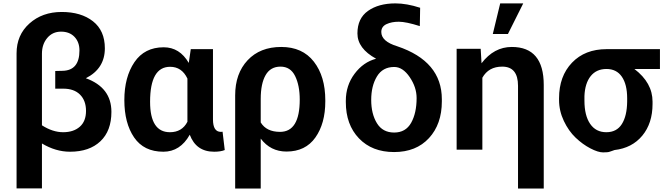

<svg xmlns="http://www.w3.org/2000/svg" viewBox="-20 -842 3865 1115"><path d="M76.2 252V-532.2Q76.2 -638.7 150.9 -705.6Q225.6 -772.5 338.4 -772.5Q451.2 -772.5 520 -718.3Q588.9 -664.1 588.9 -561.5Q588.9 -443.4 478.5 -387.7Q627 -334 627 -192.4Q627 -82 563 -21.5Q499 39.1 386.7 39.1Q303.7 39.1 223.6 -8.8V252ZM223.6 -114.3Q286.1 -74.2 346.7 -74.2Q407.2 -74.2 443.4 -106Q479.5 -137.7 479.5 -197.8Q479.5 -257.8 444.8 -292.5Q410.2 -327.1 347.7 -327.1H300.8V-429.7L342.8 -430.7Q441.4 -432.6 441.4 -548.8Q441.4 -597.7 412.6 -627.9Q383.8 -658.2 334.5 -658.2Q285.2 -658.2 254.4 -621.6Q223.6 -585 223.6 -530.3Z M930.7 -567.4Q1023.4 -567.4 1076.2 -476.6L1087.9 -556.6H1216.8V-148.4Q1216.8 -76.2 1262.7 -76.2Q1270.5 -76.2 1272.5 -77.1L1285.2 29.3Q1261.7 39.1 1223.6 39.1Q1119.1 39.1 1082 -59.6Q1026.4 39.1 928.7 39.1Q815.4 39.1 758.8 -43.9Q702.1 -127 702.1 -260.7Q702.1 -394.5 760.7 -481Q819.3 -567.4 930.7 -567.4ZM851.6 -251Q851.6 -74.2 966.8 -74.2Q1037.1 -74.2 1068.4 -134.8V-385.7Q1036.1 -454.1 967.8 -454.1Q851.6 -454.1 851.6 -251Z M1345.7 252.9V-288.1Q1345.7 -415 1418 -492.2Q1490.2 -569.3 1613.3 -569.3Q1736.3 -569.3 1802.7 -483.9Q1869.1 -398.4 1869.1 -259.8V-252.9Q1869.1 -125 1811.5 -43.5Q1753.9 38.1 1643.6 38.1Q1550.8 38.1 1494.1 -37.1V252.9ZM1494.1 -130.9Q1527.3 -76.2 1606.4 -76.2Q1720.7 -76.2 1720.7 -263.7Q1720.7 -345.7 1693.8 -400.4Q1667 -455.1 1608.9 -455.1Q1550.8 -455.1 1522.5 -405.8Q1494.1 -356.4 1494.1 -267.6Z M1988.3 -249V-256.8Q1988.3 -345.7 2039.1 -413.6Q2089.8 -481.4 2164.1 -501Q2055.7 -560.5 2055.7 -647.9Q2055.7 -735.4 2117.2 -778.8Q2178.7 -822.3 2276.4 -822.3Q2341.8 -822.3 2419.9 -796.9L2418 -690.4Q2337.9 -715.8 2295.9 -715.8Q2253.9 -715.8 2224.1 -701.7Q2194.3 -687.5 2194.3 -656.2Q2194.3 -601.6 2287.1 -573.2Q2545.9 -486.3 2545.9 -265.6V-252.9Q2545.9 -121.1 2471.2 -40Q2396.5 41 2268.6 41Q2140.6 41 2064.5 -38.6Q1988.3 -118.2 1988.3 -249ZM2399.4 -272.5Q2399.4 -335 2359.4 -394Q2319.3 -453.1 2269.5 -453.1Q2202.1 -453.1 2168.9 -397.9Q2135.7 -342.8 2135.7 -261.7Q2135.7 -180.7 2168.9 -126.5Q2202.1 -72.3 2269 -72.3Q2335.9 -72.3 2367.7 -128.9Q2399.4 -185.5 2399.4 -272.5Z M2631.8 27.3V-558.6H2771.5L2776.4 -474.6Q2848.6 -569.3 2952.1 -569.3Q3137.7 -569.3 3137.7 -348.6V252.9H2988.3V-343.8Q2988.3 -455.1 2896.5 -455.1Q2817.4 -455.1 2781.2 -390.6V27.3ZM2841.8 -644.5 2884.8 -822.3H3018.6L2929.7 -644.5Z M3226.6 -261.7V-271.5Q3226.6 -399.4 3301.8 -478Q3377 -556.6 3502.9 -556.6H3812.5V-441.4H3664.1Q3769.5 -361.3 3769.5 -252V-238.3Q3769.5 -126 3710 -54.2Q3650.4 17.6 3548.8 29.3Q3540 32.2 3532.2 35.2L3520.5 39.1Q3511.7 43 3482.4 43Q3453.1 43 3408.2 19.5Q3363.3 -3.9 3322.8 -42.5Q3282.2 -81.1 3254.4 -139.6Q3226.6 -198.2 3226.6 -261.7ZM3374 -257.8Q3374 -170.9 3407.2 -122.6Q3440.4 -74.2 3501 -74.2Q3561.5 -74.2 3591.3 -121.6Q3621.1 -168.9 3622.1 -252V-271.5Q3622.1 -351.6 3591.3 -396.5Q3560.5 -441.4 3502 -441.4Q3443.4 -441.4 3410.2 -399.9Q3377 -358.4 3374 -284.2Z"/></svg>

Font: GenEi M Gothic v2 Bold
Style: Regular
Weight: 700
Version: Version 2.0